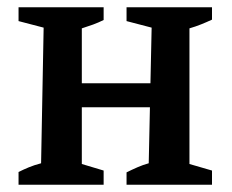

<svg xmlns="http://www.w3.org/2000/svg" viewBox="-20 -508 637 528"><path d="M328 0V-34Q342 -41 358 -48Q374 -55 389 -59L397 -432L328 -450V-488H563V-454Q548 -447 533 -441Q518 -435 501 -430V-57L563 -39V0ZM31 0V-35Q45 -42 59.5 -48Q74 -54 93 -59L100 -432L31 -450V-488H265V-453Q251 -446 236 -440.5Q221 -435 205 -430V-57L265 -39V0ZM156 -213V-279H449V-213Z"/></svg>

Font: Piazzolla 24pt SemiBold
Style: Regular
Weight: 600
Designer: Juan Pablo del Peral
Foundry: Huerta Tipografica
Version: Version 2.005